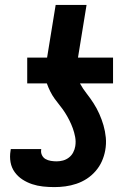

<svg xmlns="http://www.w3.org/2000/svg" viewBox="-20 -755 540 783"><path d="M202 8Q178 8 155 5.5Q132 3 111 -4Q90 -11 71.5 -23Q53 -35 40 -53Q27 -71 23 -93.5Q19 -116 23 -140L24 -147H148V-145Q146 -133 151 -122.5Q156 -112 165.5 -106.5Q175 -101 187 -99Q199 -97 211 -97Q224 -97 237 -100.5Q250 -104 261 -112.5Q272 -121 278.5 -133.5Q285 -146 287 -159Q290 -178 286.5 -196.5Q283 -215 277 -231.5Q271 -248 263 -264Q255 -280 245.5 -295Q236 -310 225 -323.5Q214 -337 203.5 -351.5Q193 -366 185 -382Q177 -398 171 -415H91V-520H172L207 -735H333L298 -520H441V-415H306Q318 -393 333 -374Q348 -355 361.5 -334Q375 -313 385 -290.5Q395 -268 402 -244Q409 -220 411.5 -194Q414 -168 409 -141Q405 -119 395.5 -97.5Q386 -76 370 -57.5Q354 -39 334 -26Q314 -13 291.5 -5.5Q269 2 246.5 5Q224 8 202 8Z"/></svg>

Font: Iosevka Extrabold
Style: Italic
Weight: 800
Italic angle: -9°
Monospace: yes
Designer: Belleve Invis
Foundry: Belleve Invis
Version: Version 32.5.0; ttfautohint (v1.8.4)